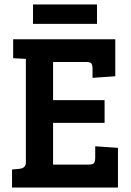

<svg xmlns="http://www.w3.org/2000/svg" viewBox="-20 -841 589 861"><path d="M509 0H34V-81L67 -84Q96 -87 96 -112V-577L39 -580V-665H497V-499L395 -492V-532Q395 -549 390 -556Q385 -563 366 -563H218V-392H449V-290H218V-103H379Q397 -103 402 -110.5Q407 -118 407 -135V-185L509 -178ZM128 -734V-821H415V-734Z"/></svg>

Font: Bree Serif
Style: Regular
Weight: 400
Designer: Veronika Burian, Jos Scaglione
Foundry: TypeTogether
Version: Version 1.002